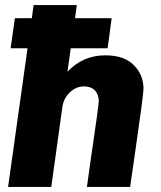

<svg xmlns="http://www.w3.org/2000/svg" viewBox="-20 -740 638 760"><path d="M548 -389Q548 -365 513 -124L495 0H324L338 -100Q371 -324 371 -339Q371 -366 355.5 -382Q340 -398 313 -398Q281 -398 256.5 -374.5Q232 -351 227 -317L183 0H12L89 -549H22L39 -668H106L113 -720H284L277 -668H422L406 -549H260L247 -456Q308 -521 397 -521Q472 -521 510 -482Q548 -443 548 -389Z"/></svg>

Font: Chivo ExtraBold Italic
Style: Regular
Weight: 800
Italic angle: -8.05°
Designer: Hector Gatti
Foundry: Omnibus-Type
Version: Version 1.007